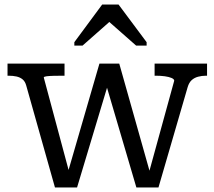

<svg xmlns="http://www.w3.org/2000/svg" viewBox="-20 -816 940 842"><path d="M461 -470 440 -463 578 6H675L803 -434Q809 -454 820.5 -464.5Q832 -475 848.5 -479.5Q865 -484 884 -484H888V-537H658V-484H663Q685 -484 703 -481.5Q721 -479 732.5 -474Q744 -469 744 -462L631 -51L643 -41L503 -537H416L275 -51L289 -40L172 -476Q172 -480 184 -481.5Q196 -483 215.5 -483.5Q235 -484 258 -484H263V-537H13V-484H17Q37 -484 52.5 -480.5Q68 -477 79 -468Q90 -459 95 -441L221 6H318ZM500 -796H428L306 -631V-616H342L495 -751L426 -749L577 -616H623V-631Z"/></svg>

Font: Roboto Serif
Style: Regular
Weight: 400
Designer: Greg Gazdowicz
Foundry: Commercial Type
Version: Version 1.008